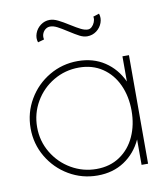

<svg xmlns="http://www.w3.org/2000/svg" viewBox="-82 -789 757 871"><g transform="rotate(-10 296.0 -353.5)"><path d="M532 -500V0H502V-117Q474 -56.5 421.5 -21.8Q369 13 298 13Q226.5 13 166.2 -22.5Q106 -58 70.5 -118.2Q35 -178.5 35 -250Q35 -322 70.5 -382.5Q106 -443 166.2 -478.5Q226.5 -514 298 -514Q369 -514 421.5 -479.2Q474 -444.5 502 -384V-500ZM298 -17Q360.5 -17 406.2 -48Q452 -79 476 -132Q500 -185 500 -250Q500 -316 475.8 -369.2Q451.5 -422.5 405.8 -453.2Q360 -484 298 -484Q234.5 -484 181 -452.5Q127.5 -421 96.2 -367.2Q65 -313.5 65 -250Q65 -186 97 -132.5Q129 -79 182.5 -48Q236 -17 298 -17ZM361 -617Q344.5 -617 326.5 -626.2Q308.5 -635.5 279 -654.5Q252 -672 234.5 -681Q217 -690 202 -690Q190.5 -690 181 -683Q171.5 -676 166.8 -664.5Q162 -653 164.5 -640Q164.5 -639 164.5 -638.2Q164.5 -637.5 165 -637L136 -629Q129 -649 136.8 -670.5Q144.5 -692 163.2 -706Q182 -720 205 -720Q222.5 -720 243 -710Q263.5 -700 293.5 -681Q320.5 -664 337.8 -655.5Q355 -647 369 -647Q379 -647 387.5 -655Q396 -663 400.5 -674.5Q405 -686 404 -695Q404 -696 403.8 -697.5Q403.5 -699 403 -700L431 -709Q438 -688 430.2 -666.5Q422.5 -645 403.8 -631Q385 -617 361 -617Z"/></g></svg>

Font: Urbanist
Style: Regular
Weight: 400
Designer: Corey Hu
Foundry: Corey Hu
Version: Version 1.2; befe77262ef67d88f1d94aa3d2e49ef1327b4483